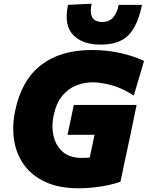

<svg xmlns="http://www.w3.org/2000/svg" viewBox="-20 -997 794 1031"><path d="M671 -229.5 666 -205.5Q656.5 -162 647.2 -118.5Q638 -75 627 -21.5Q602.5 -12 565.8 -3.8Q529 4.5 486.5 9.2Q444 14 403 14Q296.5 14 223.5 -20Q150.5 -54 108.8 -112.2Q67 -170.5 55.5 -245.5Q51 -275 51 -306Q51 -353 61.5 -402.5Q95.5 -566.5 200.2 -647.5Q305 -728.5 473.5 -728.5Q556.5 -728.5 629.5 -711.5Q702.5 -694.5 753.5 -670L698.5 -484Q630.5 -527 573.5 -541Q516.5 -555 478.5 -555Q433 -555 390.2 -538.5Q347.5 -522 314.8 -483Q282 -444 268 -376.5Q261.5 -347 261.5 -319.5Q261.5 -292.5 267.5 -267Q279.5 -214.5 317 -181.8Q354.5 -149 419.5 -149Q441.5 -149 461.5 -150.5Q464.5 -164.5 467.5 -178.2Q470.5 -192 473.5 -205.5Q478 -228.5 482.5 -249.5Q485 -261.5 487.5 -273H342.5L376.5 -433.5H713.5L695 -344Q687.5 -308 680.5 -273Q676 -252.5 671 -229.5ZM520.5 -757.5Q421 -757.5 372 -810.5Q338 -846.5 338 -909.5Q338 -937.5 345 -971L472 -977Q467.5 -956 467.5 -939.5Q467.5 -879 528.5 -879Q567.5 -879 588.2 -904.2Q609 -929.5 617.5 -971H742.5Q720 -860 670.5 -808.8Q621 -757.5 520.5 -757.5Z"/></svg>

Font: Heraclito ExtraBold
Style: Italic
Weight: 800
Italic angle: -12°
Designer: Kostas Bartsokas (font) & Cristiano Sobral (main changes)
Foundry: Kostas Bartsokas (font) & Cristiano Sobral (main changes)
Version: Version 1.00;July 8, 2020;FontCreator 13.0.0.2655 64-bit